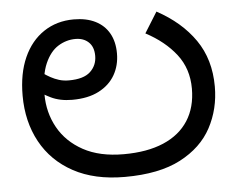

<svg xmlns="http://www.w3.org/2000/svg" viewBox="-45 -619 850 684"><g transform="rotate(-5 379.5 -276.5)"><path d="M375 12Q267 12 191.5 -29Q116 -70 76.5 -142.5Q37 -215 37 -308Q37 -387 62.5 -444Q88 -501 134.5 -532Q181 -563 242 -563Q287 -563 319 -547Q351 -531 368 -501Q385 -471 385 -429Q385 -386 365.5 -352Q346 -318 307.5 -298Q269 -278 212 -278Q190 -278 171 -282Q152 -286 136.5 -293.5Q121 -301 108 -309L118 -380Q128 -373 141.5 -365.5Q155 -358 171 -353Q187 -348 206 -348Q259 -348 283 -370.5Q307 -393 307 -427Q307 -459 289 -476Q271 -493 242 -493Q209 -493 180 -475Q151 -457 133 -416Q115 -375 115 -306Q115 -241 145 -187Q175 -133 233.5 -101Q292 -69 378 -69Q462 -69 520.5 -94Q579 -119 609.5 -166.5Q640 -214 640 -281Q640 -352 600 -403.5Q560 -455 492 -491L538 -565Q625 -518 673.5 -448Q722 -378 722 -281Q722 -201 686.5 -134.5Q651 -68 574.5 -28Q498 12 375 12Z"/></g></svg>

Font: kannada115
Style: Book
Weight: 400
Designer: Jelle Bosma - Monotype Design Team
Foundry: Monotype Imaging Inc.
Version: Version 2.003